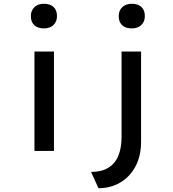

<svg xmlns="http://www.w3.org/2000/svg" viewBox="-20 -797 916 1014"><path d="M162 0V-525H265V0ZM212 -647Q179 -647 161 -664Q143 -681 143 -712Q143 -741 161.5 -759Q180 -777 212 -777Q245 -777 263 -760Q281 -743 281 -712Q281 -683 262.5 -665Q244 -647 212 -647ZM500 197 461 111Q516 111 552 89Q588 67 605 25.5Q622 -16 622 -74V-525H725V-49Q725 26 696 81Q667 136 616 166.5Q565 197 500 197ZM676 -647Q643 -647 625 -664Q607 -681 607 -712Q607 -741 625.5 -759Q644 -777 676 -777Q709 -777 727 -760Q745 -743 745 -712Q745 -683 726.5 -665Q708 -647 676 -647Z"/></svg>

Font: Lexend Giga
Style: Regular
Weight: 400
Designer: Bonnie Shaver-Troup, Thomas Jockin
Foundry: Lexend
Version: Version 1.007